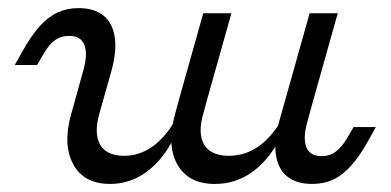

<svg xmlns="http://www.w3.org/2000/svg" viewBox="-20 -446 975 479"><path d="M240.3 -206.5 228.2 -163.7Q213.7 -112.9 229.8 -85.1Q246 -57.3 289.5 -57.3Q327.4 -57.3 359.7 -79.8Q391.9 -102.4 416.9 -146V-107.3Q387.9 -48.4 346.4 -17.7Q304.8 12.9 254.8 12.9Q189.5 12.9 162.9 -35.9Q136.3 -84.7 157.3 -160.5L170.2 -206.5ZM499.2 -206.5 487.9 -165.3Q472.6 -113.7 489.1 -85.5Q505.6 -57.3 550.8 -57.3Q590.3 -57.3 623 -79.4Q655.6 -101.6 682.3 -146V-107.3Q652.4 -48.4 610.5 -17.7Q568.5 12.9 516.1 12.9Q450 12.9 422.6 -35.5Q395.2 -83.9 416.9 -162.1L429 -206.5ZM170.2 -206.5 188.7 -273.4Q199.2 -312.1 190.3 -334.3Q181.5 -356.5 152.4 -356.5Q131.5 -356.5 116.5 -345.2Q101.6 -333.9 89.5 -312.9L72.6 -283.9H16.9L36.3 -318.5Q58.1 -357.3 79 -380.6Q100 -404 123.8 -414.9Q147.6 -425.8 175.8 -425.8Q214.5 -425.8 237.5 -407.7Q260.5 -389.5 266.1 -354.4Q271.8 -319.4 258.1 -269.4L240.3 -206.5ZM429 -206.5 487.1 -412.9H557.3L499.2 -206.5ZM694.4 -206.5 752.4 -412.9H822.6L764.5 -206.5ZM746 -139.5Q735.5 -100.8 744.4 -78.6Q753.2 -56.5 782.3 -56.5Q803.2 -56.5 818.1 -68.1Q833.1 -79.8 845.2 -100L862.1 -129H917.7L898.4 -94.4Q877.4 -56.5 856 -32.7Q834.7 -8.9 811.3 2Q787.9 12.9 758.9 12.9Q720.2 12.9 697.2 -5.2Q674.2 -23.4 668.5 -58.5Q662.9 -93.5 676.6 -143.5L694.4 -206.5H764.5Z"/></svg>

Font: Playfair 5pt SemiExpanded Light
Style: Italic
Weight: 300
Width: 6
Italic angle: -15.6°
Designer: Claus Eggers Sørensen
Foundry: Claus Eggers Sørensen
Version: Version 2.203